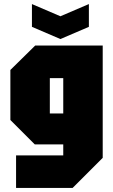

<svg xmlns="http://www.w3.org/2000/svg" viewBox="-20 -784 557 944"><path d="M59 140V-20H291V-74H151L31 -194V-440L153 -560H485V-8L337 140ZM225 -400V-226H291V-400ZM417 -764V-652L277 -592L137 -652V-764L277 -704Z"/></svg>

Font: Tektur Condensed ExtraBold
Style: Regular
Weight: 800
Width: 3
Designer: Adam Jagosz
Foundry: Adam Jagosz
Version: Version 1.005;gftools[0.9.30]